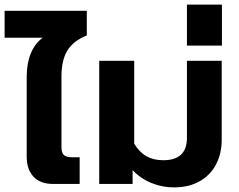

<svg xmlns="http://www.w3.org/2000/svg" viewBox="-33 -799 1036 834"><path d="M83 -119V-464Q83 -582 152 -635H-13V-752H344V-645Q286 -622 260 -580Q234 -538 234 -467V-160Q234 -136 244 -126Q254 -116 278 -116H313V0H197Q142 0 112.5 -31.5Q83 -63 83 -119Z M543 -60V0H398V-535H550V-175Q572 -138 603 -120.5Q634 -103 676 -103Q779 -103 779 -200V-535H930V-191Q930 -133 906 -86Q882 -39 835 -12Q788 15 722 15Q672 15 625 -4Q578 -23 543 -60Z M779 -779H931V-601H779Z"/></svg>

Font: Prompt SemiBold
Style: Regular
Weight: 600
Designer: Katatrad Team
Foundry: CadsonDemak
Version: Version 1.001